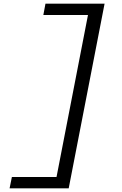

<svg xmlns="http://www.w3.org/2000/svg" viewBox="-20 -821 660 1041"><path d="M352.5 200 547 -801H226.5L215 -739.5H457L286.5 138.5H44.5L32 200Z"/></svg>

Font: Monaspace Neon Light
Style: Italic
Weight: 300
Italic angle: -11°
Designer: Riley Cran & the Lettermatic Team
Foundry: Lettermatic
Version: Version 1.200 (Monaspace Neon)